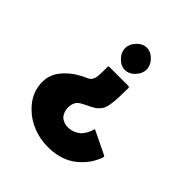

<svg xmlns="http://www.w3.org/2000/svg" viewBox="-214 -935 1100 1100"><g transform="rotate(45 336.0 -385.0)"><path d="M235 -426 234 -425C189 -406 151 -383 122 -354L114 -346C82 -314 61 -275 61 -224C61 -164 86 -113 125 -74L132 -67C184 -15 263 17 347 17C444 17 505 -18 544 -57L551 -64C596 -109 612 -159 615 -172L610 -177L467 -246L464 -242C459 -221 447 -196 428 -175V-174H427C408 -157 381 -144 348 -144C326 -144 307 -151 291 -165H290V-166C278 -180 269 -201 269 -224C269 -249 275 -266 287 -280L288 -281C310 -301 347 -312 382 -334C388 -338 392 -342 397 -347L404 -354C428 -378 435 -426 435 -551L430 -557H269L265 -553C264 -483 267 -458 248 -436V-435C245 -432 239 -429 235 -426ZM434 -697C434 -720 424 -741 409 -756L402 -763C388 -777 369 -787 347 -787C326 -787 307 -778 292 -764L285 -756C270 -741 260 -720 260 -697C260 -674 270 -653 285 -638L292 -631C306 -617 325 -607 347 -607C368 -607 387 -616 402 -630L409 -638C424 -653 434 -674 434 -697Z"/></g></svg>

Font: Hussar Woodtype
Style: Bd
Weight: 900
Foundry: Cannot Into Space Fonts
Version: Version 1.07